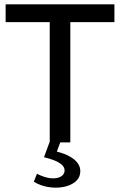

<svg xmlns="http://www.w3.org/2000/svg" viewBox="-20 -657 554 886"><path d="M6 -555V-637H508V-555H283L304.5 -576.5V0H209.5V-576.5L231 -555ZM136 181.5 150.5 145Q186.5 163 214.5 165.5Q242.5 168 259.5 158.5Q276.5 149 278 132Q279 116 266 104Q253 92 231 83.2Q209 74.5 183 68.5L220 -32L268 -26.5L233.5 66L216.5 37Q263 45.5 293.2 60.5Q323.5 75.5 337.8 94.8Q352 114 350.5 137Q348.5 165.5 326 183Q303.5 200.5 270.2 206.2Q237 212 201 205.8Q165 199.5 136 181.5Z"/></svg>

Font: Karla Medium
Style: Regular
Weight: 500
Designer: Jonathan Pinhorn
Version: Version 2.001